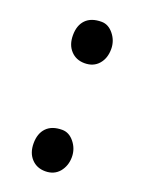

<svg xmlns="http://www.w3.org/2000/svg" viewBox="-110 -656 481 645"><g transform="rotate(20 131.0 -333.5)"><path d="M133.3 -451.7Q103 -451.7 84 -472.2Q64.9 -492.7 64.9 -526.9Q64.9 -562.5 84.2 -582.3Q103.5 -602.1 140.1 -602.1Q165 -602.1 183.3 -579.1Q201.7 -556.2 201.7 -526.9Q201.7 -493.7 183.3 -472.7Q165 -451.7 133.3 -451.7ZM183.1 -86.9Q164.6 -65.4 133.3 -65.4Q103 -65.4 84 -85.9Q64.9 -106.4 64.9 -140.6Q64.9 -175.8 84.2 -195.8Q103.5 -215.8 140.1 -215.8Q165 -215.8 183.3 -192.9Q201.7 -169.9 201.7 -140.6Q201.7 -109.4 183.1 -86.9Z"/></g></svg>

Font: Coda
Style: Regular
Weight: 400
Designer: vernon adams
Foundry: vernon adams
Version: Version 2.001; ttfautohint (v0.8) -r 50 -G 200 -x